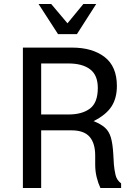

<svg xmlns="http://www.w3.org/2000/svg" viewBox="-20 -936 658 956"><path d="M336 -287H185V0H94V-699H339Q440 -699 501 -652Q562 -605 562 -508Q562 -447 535 -405.5Q508 -364 446 -333Q483 -318 503 -300Q523 -282 532 -251.5Q541 -221 544 -170L547 -118Q549 -93 555 -66Q561 -39 583 -23V0H480Q469 -23 461.5 -53Q454 -83 454 -117V-161Q454 -223 426 -255Q398 -287 336 -287ZM185 -620V-366H321Q389 -366 428 -395.5Q467 -425 467 -498Q467 -562 428.5 -591Q390 -620 321 -620ZM459 -916 363 -766H269L172 -916H235L316 -820L395 -916Z"/></svg>

Font: Fragment Mono
Style: Regular
Weight: 400
Monospace: yes
Designer: Wei Huang based on Nimbus Sans by URW Studio, based on Helvetica by Max Miedinger.
Foundry: Wei Huang
Version: Version 1.021; ttfautohint (v1.8.4.7-5d5b)